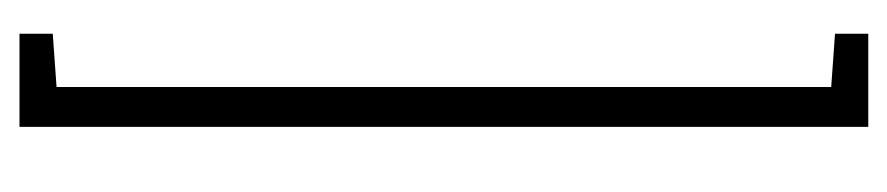

<svg xmlns="http://www.w3.org/2000/svg" viewBox="-386 -398 933 202"><g transform="rotate(90 81.0 -296.5)"><path d="M15 150V115L71 111V-704L15 -708V-743H113V150Z"/></g></svg>

Font: Saira UltraCondensed ExtraLight
Style: Regular
Weight: 250
Width: 1
Designer: Hector Gatti with collaboration of the Omnibus-Type team
Foundry: Omnibus-Type
Version: Version 1.101